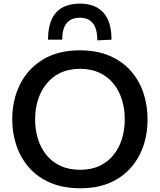

<svg xmlns="http://www.w3.org/2000/svg" viewBox="-20 -996 856 1028"><path d="M411.5 12Q318.5 12 249.8 -17.5Q181 -47 135.8 -98.5Q90.5 -150 68 -216.5Q45.5 -283 45.5 -357Q45.5 -460.5 87.2 -544.2Q129 -628 209.8 -677.2Q290.5 -726.5 408 -726.5Q497 -726.5 564.8 -698Q632.5 -669.5 678.2 -618.8Q724 -568 747 -501Q770 -434 770 -357Q770 -251.5 728 -168Q686 -84.5 605.8 -36.2Q525.5 12 411.5 12ZM409 -87Q470.5 -87 515.5 -109Q560.5 -131 590 -169Q619.5 -207 633.8 -255.5Q648 -304 648 -357Q648 -414 632.5 -463Q617 -512 586.8 -549Q556.5 -586 512 -606.8Q467.5 -627.5 409 -627.5Q348.5 -627.5 303.5 -606Q258.5 -584.5 228.2 -546.5Q198 -508.5 183 -460Q168 -411.5 168 -357Q168 -303 182.5 -254.5Q197 -206 226.8 -168.2Q256.5 -130.5 302 -108.8Q347.5 -87 409 -87ZM501 -780Q501 -842 477.2 -871.5Q453.5 -901 407.5 -901Q360.5 -901 336.8 -872Q313 -843 313 -783.5H237Q237 -848 256 -890.8Q275 -933.5 313 -955Q351 -976.5 407.5 -976.5Q490.5 -976.5 533.8 -928.2Q577 -880 577 -783.5Z"/></svg>

Font: Commissioner Thin Medium
Style: Regular
Weight: 500
Version: Version 1.000